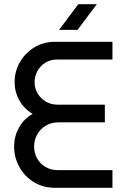

<svg xmlns="http://www.w3.org/2000/svg" viewBox="-20 -900 603 920"><path d="M244.6 0Q186.6 0 142.1 -27.4Q97.6 -54.8 72.6 -100.1Q47.6 -145.4 47.6 -198.2Q47.6 -245.8 70.4 -287.8Q93.2 -329.8 136.2 -354.2Q93.6 -380.6 71.8 -420.6Q50 -460.6 50 -504.8Q50 -559 75.7 -603Q101.4 -647 145.1 -673.3Q188.8 -699.6 242 -699.6H518.8V-614.8H252.8Q222.2 -614.8 198.1 -600.1Q174 -585.4 159.9 -560.5Q145.8 -535.6 145.8 -504.8Q145.8 -476.2 160.5 -451.9Q175.2 -427.6 199.9 -413.1Q224.6 -398.6 255.2 -398.6H482.4V-313.8H261.6Q225 -313.8 198.4 -297.3Q171.8 -280.8 157.6 -254.4Q143.4 -228 143.4 -197.8Q143.4 -168 157.2 -142.2Q171 -116.4 196.8 -100.6Q222.6 -84.8 257.6 -84.8H518.8V0ZM263.2 -757 355.2 -880H443.8L351.8 -757Z"/></svg>

Font: MuseoModerno Thin
Style: Regular
Weight: 100
Designer: Pablo Cosgaya, Héctor Gatti, Marcela Romero, and the Authors of The MuseoModerno Project.
Foundry: Omnibus-Type Team
Version: Version 1.003